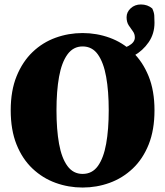

<svg xmlns="http://www.w3.org/2000/svg" viewBox="-20 -820 740 860"><path d="M350 20Q287 20 229 -1Q171 -22 125.5 -65Q80 -108 54 -173Q28 -238 28 -326Q28 -414 54.5 -479Q81 -544 126 -587Q171 -630 229 -651Q287 -672 350 -672Q413 -672 471 -651Q529 -630 574 -587Q619 -544 645.5 -479Q672 -414 672 -326Q672 -238 646 -173Q620 -108 574.5 -65Q529 -22 471 -1Q413 20 350 20ZM350 -41Q393 -41 418.5 -76.5Q444 -112 455.5 -176Q467 -240 467 -326Q467 -412 455.5 -476Q444 -540 418.5 -576Q393 -612 350 -612Q308 -612 282 -576Q256 -540 244.5 -476Q233 -412 233 -326Q233 -240 244.5 -176Q256 -112 282 -76.5Q308 -41 350 -41ZM491 -544 485 -594Q528 -599 556 -614.5Q584 -630 584 -652Q584 -668 575 -680Q566 -692 556.5 -706.5Q547 -721 547 -743Q547 -766 565.5 -783Q584 -800 611 -800Q641 -800 662 -782Q670 -765 671 -751Q672 -737 672 -718Q672 -669 646 -631Q620 -593 579 -570Q538 -547 491 -544Z"/></svg>

Font: Source Serif Pro Black
Style: Regular
Weight: 900
Designer: Frank Grießhammer
Foundry: Adobe Systems Incorporated
Version: Version 3.001;hotconv 1.0.111;makeotfexe 2.5.65597